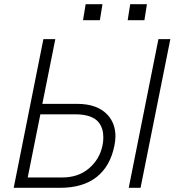

<svg xmlns="http://www.w3.org/2000/svg" viewBox="-20 -898 834 918"><path d="M267.5 0H45.5L187.5 -711H244.5L182.5 -401.5H348Q447.5 -401.5 496 -347Q531.5 -307 532 -247.5Q532 -226 527 -201.5Q507 -102.5 441.5 -51.2Q376 0 267.5 0ZM277.5 -49.5Q354.5 -49.5 405.5 -93Q456.5 -136.5 470 -202.5Q474.5 -224 474 -242.5Q474 -284 452.5 -312Q422 -351.5 338 -351.5H173L112.5 -49.5ZM652 0H595.5L737.5 -711H794.5ZM670.5 -801.5H590.5L602.5 -878H682.5ZM457.5 -801.5H377L389.5 -878H470Z"/></svg>

Font: Roberto Sans Light
Style: Italic
Weight: 300
Italic angle: -11°
Designer: Google
Version: Version 1.00;June 11, 2020;FontCreator 12.0.0.2522 64-bit; t